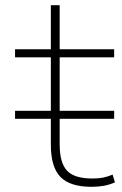

<svg xmlns="http://www.w3.org/2000/svg" viewBox="-20 -710 469 740"><path d="M38 -252V-283H420V-252ZM333 10Q250 10 213 -28Q176 -66 176 -152V-489H38V-520H176V-690H210V-520H420V-489H210V-154Q210 -82 238.5 -52Q267 -22 336 -22Q360 -22 377.5 -25.5Q395 -29 414 -37L423 -7Q402 2 380.5 6Q359 10 333 10Z"/></svg>

Font: M PLUS 2 ExtraLight
Style: Regular
Weight: 250
Designer: Coji Morishita
Foundry: UNDERFOREST DESIGN
Version: Version 1.001